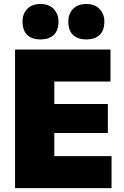

<svg xmlns="http://www.w3.org/2000/svg" viewBox="-20 -968 638 988"><path d="M57.5 0V-713H548.5V-548.5H259.5V-433H535V-283.5H259.5V-164.5H554V0ZM424 -765Q380.5 -765 356 -788Q331.5 -811 331.5 -857.5Q331.5 -897.5 356.2 -922.5Q381 -947.5 425 -947.5Q468 -947.5 492.5 -921.5Q517 -895.5 517 -857.5Q517 -811 492.5 -788Q468 -765 424 -765ZM188 -765Q144.5 -765 120.2 -788Q96 -811 96 -857.5Q96 -897.5 120.5 -922.5Q145 -947.5 189 -947.5Q232 -947.5 256.5 -921.5Q281 -895.5 281 -857.5Q281 -811 256.5 -788Q232 -765 188 -765Z"/></svg>

Font: Commissioner ExtraBold
Style: Regular
Weight: 800
Designer: Kostas Bartsokas
Foundry: Kostas Bartsokas
Version: Version 1.000; ttfautohint (v1.8.3)